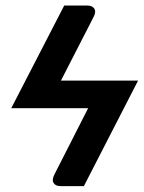

<svg xmlns="http://www.w3.org/2000/svg" viewBox="-20 -504 512 683"><path d="M196.8 -217.3H471.2L278.3 158.2H196.3Q177.7 158.2 170.7 147Q163.6 135.7 174.3 115.2L293.5 -119.1H20L208.5 -484.4H290Q308.6 -484.4 315.7 -472.9Q322.8 -461.4 311.5 -440.9Z"/></svg>

Font: Carlito
Style: Bold Italic
Weight: 700
Italic angle: -7°
Designer: Lukasz Dziedzic
Foundry: tyPoland Lukasz Dziedzic
Version: Version 1.104